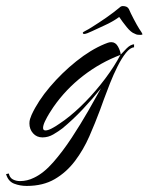

<svg xmlns="http://www.w3.org/2000/svg" viewBox="-103 -453 490 633"><path d="M-15 160Q-37 160 -56.5 152.5Q-76 145 -83 121L-74 119Q-71 133 -60.5 138.5Q-50 144 -37 144Q-13 144 9 133Q41 118 72.5 82Q104 46 133.5 1Q163 -44 188 -87.5Q213 -131 230 -162Q202 -127 170 -93Q138 -59 103 -30Q90 -20 73 -10Q56 0 37 0Q18 0 6 -13.5Q-6 -27 -6 -46Q-6 -54 -4 -60.5Q-2 -67 1 -74Q22 -120 61.5 -166.5Q101 -213 148.5 -251Q196 -289 242 -308Q247 -310 252.5 -312Q258 -314 264 -314Q278 -314 286 -299.5Q294 -285 295 -273Q302 -281 314.5 -293.5Q327 -306 339 -307V-297Q326 -296 312 -278.5Q298 -261 284.5 -234Q271 -207 259.5 -178Q248 -149 239.5 -125.5Q231 -102 227 -91Q211 -48 191.5 -3.5Q172 41 144 78Q116 115 77.5 137.5Q39 160 -15 160ZM47 -23Q55 -23 67.5 -29.5Q80 -36 92 -44.5Q104 -53 110 -57Q145 -83 179.5 -118.5Q214 -154 244 -194Q274 -234 294 -272Q228 -247 171 -203Q114 -159 73 -100Q68 -93 60 -80Q52 -67 45.5 -53.5Q39 -40 39 -31Q39 -23 47 -23ZM360 -338Q356 -338 351 -338.5Q346 -339 341 -342Q329 -346 314.5 -364Q300 -382 290 -397Q268 -381 241 -369Q214 -357 200 -350Q192 -346 185 -343.5Q178 -341 175 -341Q170 -341 170 -345Q170 -347 179 -351.5Q188 -356 199 -363Q223 -378 247.5 -395Q272 -412 291 -428Q296 -433 302 -433Q317 -433 322 -423Q327 -411 338 -390Q349 -369 356 -358Q359 -354 363 -347.5Q367 -341 367 -340Q365 -338 360 -338Z"/></svg>

Font: Caramel
Style: Regular
Weight: 400
Designer: Robert E. Leuschke
Foundry: Robert E. Leuschke
Version: Version 1.010